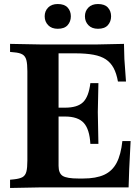

<svg xmlns="http://www.w3.org/2000/svg" viewBox="-20 -931 689 954"><path d="M30 3V-38L50 -40Q78 -43 92 -51Q106 -59 111 -78Q116 -97 116 -133V-577Q116 -613 111 -632.5Q106 -652 91.5 -660.5Q77 -669 50 -671L30 -673V-713L188 -710H456L596 -713L598 -638L606 -526H566Q559 -566 544.5 -593Q530 -620 506 -636Q482 -652 444.5 -659Q407 -666 353 -666H271V-107Q271 -70 291.5 -57Q312 -44 370 -44H393Q457 -44 497.5 -62.5Q538 -81 559.5 -122Q581 -163 588 -230H629L622 -90L619 0H188ZM429 -216Q425 -289 396 -320.5Q367 -352 303 -352H225V-396H303Q365 -396 393 -423.5Q421 -451 429 -518H469L466 -374L469 -216ZM266.9 -788Q236.4 -788 219.2 -805.9Q202 -823.9 202 -850Q202 -876 219.2 -893.5Q236.4 -911 266.9 -911Q300 -911 316 -893.5Q332 -876 332 -850Q332 -823.9 316 -805.9Q300 -788 266.9 -788ZM466.9 -788Q436.4 -788 419.2 -805.9Q402 -823.9 402 -850Q402 -876 419.2 -893.5Q436.4 -911 466.9 -911Q500 -911 516 -893.5Q532 -876 532 -850Q532 -823.9 516 -805.9Q500 -788 466.9 -788Z"/></svg>

Font: Baskervville SC
Style: Regular
Weight: 400
Designer: Alexis Faudot, Rémi Forte, Morgane Pierson, Rafael Ribas, Tanguy Vanlaeys, Rosalie Wagner, Thomas Huot-Marchand
Foundry: ANRT
Version: Version 1.100